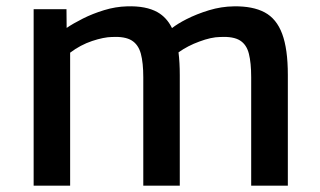

<svg xmlns="http://www.w3.org/2000/svg" viewBox="-20 -585 1009 605"><path d="M86 0V-556H189.5L190 -497Q210.5 -511 241.2 -526.5Q272 -542 308 -553Q344 -564 380 -565Q440 -567 476.5 -546.5Q505.5 -530 522 -496.5Q540 -510.5 567.5 -524.5Q600 -541 638.8 -552.8Q677.5 -564.5 717 -565Q776.5 -566 814 -546Q851.5 -526 869.2 -478.2Q887 -430.5 887 -349V0H771.5V-341.5Q771.5 -387 764.2 -415.8Q757 -444.5 736.2 -457.5Q715.5 -470.5 674 -468.5Q645 -468 608 -454Q572 -441 542.5 -420Q546.5 -388 546.5 -348.5V0H431.5V-341.5Q431.5 -387 423.8 -415.8Q416 -444.5 395 -457.5Q374 -470.5 333 -468.5Q307 -468 270.2 -455.8Q233.5 -443.5 201 -419V0Z"/></svg>

Font: Koeln Type Sans
Style: Regular
Weight: 400
Designer: Eben Sorkin
Foundry: Eben Sorkin
Version: Version 2.001